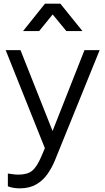

<svg xmlns="http://www.w3.org/2000/svg" viewBox="-20 -810 576 1050"><path d="M23 209V139Q33 140 48.5 142.5Q64 145 80 145Q129 145 155 124.5Q181 104 206 46L240 -34L238 32L11 -536H92L278 -67H257L442 -536H525L280 68Q264 107 239.5 142Q215 177 178 198.5Q141 220 88 220Q72 220 55.5 217.5Q39 215 23 209ZM106 -640 226 -790H310L431 -640H343L268 -731L194 -640Z"/></svg>

Font: Kosmopol Plus Jakarta Sans
Style: Regular
Weight: 400
Designer: Gumpita Rahayu
Foundry: Tokotype
Version: Version 2.006